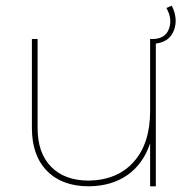

<svg xmlns="http://www.w3.org/2000/svg" viewBox="-20 -654 675 674"><path d="M583 -634Q606 -588 590.5 -547.5Q575 -507 527 -501V0H507V-151Q483 -79 428 -40Q373 -1 292 0Q198 0 145 -54Q92 -108 92 -204V-517H112V-204Q112 -117 159.5 -68.5Q207 -20 292 -20Q393 -22 450 -86.5Q507 -151 507 -264V-517H514Q560 -517 573 -552.5Q586 -588 564 -626Z"/></svg>

Font: Montserrat arm Thin
Style: Regular
Weight: 250
Designer: Julieta Ulanovsky
Foundry: Julieta Ulanovsky
Version: Version 6.000;PS 006.000;hotconv 1.0.88;makeotf.lib2.5.64775